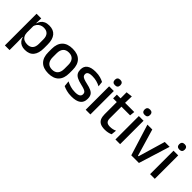

<svg xmlns="http://www.w3.org/2000/svg" viewBox="124 -1668 2834 2834"><g transform="rotate(45 1541.0 -251.0)"><path d="M316.5 11Q273 11 241.8 -2.8Q210.5 -16.5 191 -41.8Q171.5 -67 162.5 -100.5H130L157.5 -193Q159 -152 175 -124.8Q191 -97.5 219.2 -84Q247.5 -70.5 284.5 -70.5Q341 -70.5 371 -103.2Q401 -136 401 -199.5V-293Q401 -355.5 371.2 -388Q341.5 -420.5 284.5 -420.5Q250.5 -420.5 224 -407.5Q197.5 -394.5 180.2 -372.2Q163 -350 156 -321.5L133 -388.5H161.5Q170 -419.5 188.5 -444.8Q207 -470 239.2 -485Q271.5 -500 320.5 -500Q408 -500 453.8 -445Q499.5 -390 499.5 -284.5V-207Q499.5 -100.5 453.5 -44.8Q407.5 11 316.5 11ZM62 172V-489H160L156 -374.5L157.5 -345.5V-140.5L157 -121.5L159.5 17V172Z M806 12.5Q698 12.5 642 -45Q586 -102.5 586 -210.5V-280Q586 -387.5 642 -444.8Q698 -502 806 -502Q914 -502 969.8 -444.8Q1025.5 -387.5 1025.5 -280V-210.5Q1025.5 -102.5 969.8 -45Q914 12.5 806 12.5ZM806 -67Q865.5 -67 896.5 -102.5Q927.5 -138 927.5 -204.5V-286Q927.5 -352 896.5 -387.2Q865.5 -422.5 806 -422.5Q746.5 -422.5 715.5 -387.2Q684.5 -352 684.5 -286V-204.5Q684.5 -138 715.5 -102.5Q746.5 -67 806 -67Z M1288.5 11.5Q1229.5 11.5 1185 -0.8Q1140.5 -13 1110.5 -27.5L1101.5 -117Q1138.5 -98.5 1183 -84.8Q1227.5 -71 1283 -71Q1336.5 -71 1362.2 -86.8Q1388 -102.5 1388 -133.5V-137.5Q1388 -157.5 1377.5 -170.8Q1367 -184 1340.2 -194.5Q1313.5 -205 1264.5 -216Q1203 -230 1167.5 -249Q1132 -268 1116.8 -295.8Q1101.5 -323.5 1101.5 -362.5V-367Q1101.5 -433 1147.5 -467Q1193.5 -501 1285.5 -501Q1343.5 -501 1386.5 -488.5Q1429.5 -476 1457.5 -460L1466.5 -378.5Q1433 -396.5 1390.2 -408.8Q1347.5 -421 1295.5 -421Q1260 -421 1238.5 -414.2Q1217 -407.5 1207.5 -395.2Q1198 -383 1198 -366V-362.5Q1198 -344 1208 -330.2Q1218 -316.5 1243.8 -305.8Q1269.5 -295 1315.5 -285Q1377.5 -272 1414.5 -254.5Q1451.5 -237 1468 -209.8Q1484.5 -182.5 1484.5 -139.5V-132Q1484.5 -60.5 1435.5 -24.5Q1386.5 11.5 1288.5 11.5Z M1577 0V-489H1675V0ZM1626 -561Q1597 -561 1582.8 -575.8Q1568.5 -590.5 1568.5 -616.5V-618.5Q1568.5 -644.5 1582.8 -659.2Q1597 -674 1626 -674Q1655 -674 1669.2 -659.2Q1683.5 -644.5 1683.5 -618.5V-616.5Q1683.5 -590 1669.2 -575.5Q1655 -561 1626 -561Z M1982.5 10Q1924 10 1888.5 -7.8Q1853 -25.5 1837 -61.2Q1821 -97 1821 -150.5V-449.5H1918V-162Q1918 -117 1938.5 -96Q1959 -75 2007.5 -75Q2036.5 -75 2063 -81Q2089.5 -87 2112 -98L2103.5 -15Q2079.5 -3 2048 3.5Q2016.5 10 1982.5 10ZM1744.5 -405V-483H2107.5L2099 -405ZM1822 -474.5 1821.5 -609 1919.5 -620.5 1915.5 -474.5Z M2197.5 0V-489H2295.5V0ZM2246.5 -561Q2217.5 -561 2203.2 -575.8Q2189 -590.5 2189 -616.5V-618.5Q2189 -644.5 2203.2 -659.2Q2217.5 -674 2246.5 -674Q2275.5 -674 2289.8 -659.2Q2304 -644.5 2304 -618.5V-616.5Q2304 -590 2289.8 -575.5Q2275.5 -561 2246.5 -561Z M2614 -66 2738.5 -489H2840L2688 0H2528.5L2376.5 -489H2478L2602.5 -66Z M2921 0V-489H3019V0ZM2970 -561Q2941 -561 2926.8 -575.8Q2912.5 -590.5 2912.5 -616.5V-618.5Q2912.5 -644.5 2926.8 -659.2Q2941 -674 2970 -674Q2999 -674 3013.2 -659.2Q3027.5 -644.5 3027.5 -618.5V-616.5Q3027.5 -590 3013.2 -575.5Q2999 -561 2970 -561Z"/></g></svg>

Font: Anek Gurmukhi Medium
Style: Regular
Weight: 500
Designer: Sarang Kulkarni (Gurmukhi), Yesha Goshar (Latin)
Foundry: Ek Type
Version: Version 1.003